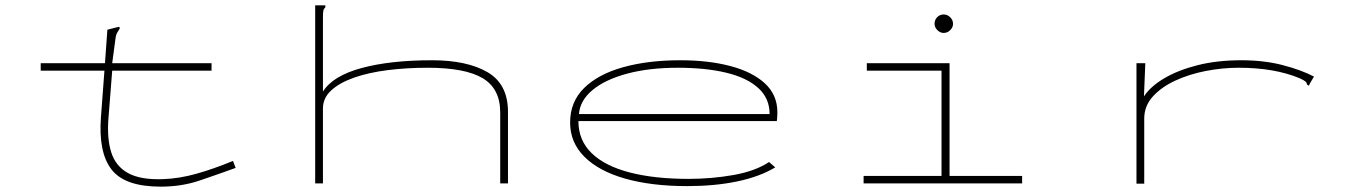

<svg xmlns="http://www.w3.org/2000/svg" viewBox="-20 -685 5040 717"><path d="M132 -449H372L381 -574L416 -583L426 -585L427 -578Q423 -571 418 -563.5Q413 -556 411 -539L399 -449H770V-421H399L385 -243Q379 -168 395.5 -116Q412 -64 458.5 -38.5Q505 -13 588 -16Q649 -18 713 -36Q777 -54 850 -84L860 -58Q791 -33 724.5 -10.5Q658 12 580 12Q446 12 396.5 -52Q347 -116 357 -248L370 -421H132Z M1157 -665H1195V-658Q1189 -652 1187.5 -645Q1186 -638 1186 -621V-343Q1223 -402 1330.5 -431Q1438 -460 1593 -460Q1724 -460 1800.5 -415.5Q1877 -371 1877 -267V0H1848V-265Q1848 -354 1782.5 -393Q1717 -432 1577 -432Q1498 -432 1427 -423Q1356 -414 1302 -395Q1248 -376 1217 -347.5Q1186 -319 1186 -280V0H1157Z M2547 10Q2413 10 2314.5 -18Q2216 -46 2162.5 -99.5Q2109 -153 2109 -227Q2109 -305 2161.5 -356.5Q2214 -408 2307 -434Q2400 -460 2521 -460Q2625 -460 2707 -438.5Q2789 -417 2836 -374Q2883 -331 2883 -266Q2883 -258 2882.5 -249.5Q2882 -241 2881 -233H2140Q2140 -161 2189.5 -113Q2239 -65 2331.5 -41Q2424 -17 2551 -17Q2638 -17 2719.5 -31.5Q2801 -46 2852 -80L2875 -60Q2817 -25 2733 -7.5Q2649 10 2547 10ZM2142 -259H2854Q2854 -318 2811.5 -356.5Q2769 -395 2692 -413.5Q2615 -432 2511 -432Q2404 -432 2322 -410Q2240 -388 2193 -349Q2146 -310 2142 -259Z M3205 0V-28H3496V-421H3217V-449H3526V-28H3797V0ZM3504 -562Q3491 -562 3480.5 -572.5Q3470 -583 3470 -596Q3470 -611 3480 -621Q3490 -631 3504 -631Q3518 -631 3528.5 -620.5Q3539 -610 3539 -596Q3539 -583 3528.5 -572.5Q3518 -562 3504 -562Z M4224 -449H4257L4252 -325Q4276 -362 4327.5 -392.5Q4379 -423 4452 -441.5Q4525 -460 4616 -460Q4700 -460 4769.5 -442Q4839 -424 4887 -399L4872 -374L4868 -365L4861 -369Q4860 -377 4854 -381.5Q4848 -386 4833 -393Q4739 -432 4606 -432Q4545 -432 4483 -420Q4421 -408 4369 -384Q4317 -360 4285 -324.5Q4253 -289 4253 -242V1H4224Z"/></svg>

Font: Inconsolata UltraExpanded ExtraLight
Style: Regular
Weight: 200
Width: 9
Monospace: yes
Designer: Raph Levien, Cyreal, Brenton Simpson
Foundry: Raph Levien, Cyreal, Google
Version: Version 3.001; ttfautohint (v1.8.2.53-6de2)